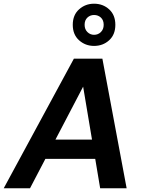

<svg xmlns="http://www.w3.org/2000/svg" viewBox="-42 -1017 770 1037"><path d="M-22 0 357 -700H511L642 0H499L407 -549L120 0ZM110 -159 163 -263H534L550 -159ZM466 -769Q419 -769 385 -799.5Q351 -830 351 -883Q351 -936 385 -966.5Q419 -997 466 -997Q514 -997 547.5 -966.5Q581 -936 581 -883Q581 -830 547.5 -799.5Q514 -769 466 -769ZM466 -829Q488 -829 503 -844Q518 -859 518 -883Q518 -908 503 -922Q488 -936 466 -936Q445 -936 430 -922Q415 -908 415 -883Q415 -859 430 -844Q445 -829 466 -829Z"/></svg>

Font: DM Sans 17pt
Style: Bold Italic
Weight: 700
Italic angle: -10°
Version: Version 4.004;gftools[0.9.30]